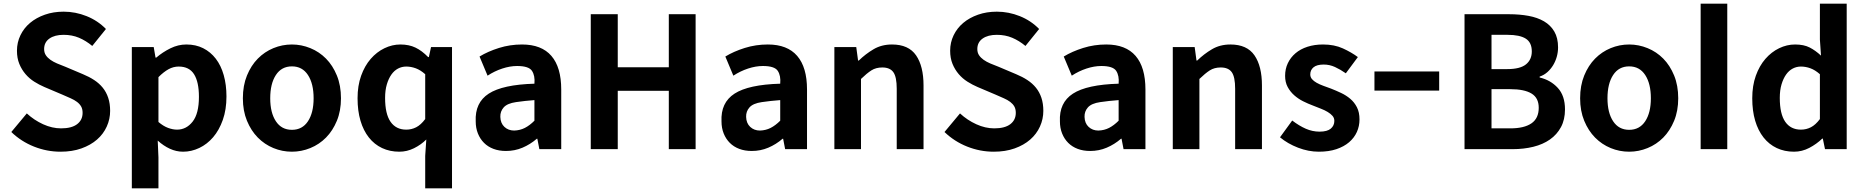

<svg xmlns="http://www.w3.org/2000/svg" viewBox="-20 -818 10227 1053"><path d="M312 14Q237 14 166.5 -14Q96 -42 42 -94L127 -196Q167 -159 216.5 -136.5Q266 -114 315 -114Q373 -114 403 -137Q433 -160 433 -199Q433 -220 425 -234Q417 -248 402.5 -259Q388 -270 367.5 -279Q347 -288 322 -299L223 -341Q195 -353 168 -370Q141 -387 120 -411.5Q99 -436 86 -467.5Q73 -499 73 -540Q73 -585 92 -624.5Q111 -664 145 -692.5Q179 -721 226 -737.5Q273 -754 329 -754Q394 -754 455 -729.5Q516 -705 561 -659L486 -566Q451 -595 413 -611Q375 -627 329 -627Q280 -627 251 -606.5Q222 -586 222 -549Q222 -529 231.5 -515Q241 -501 256.5 -490Q272 -479 293 -470Q314 -461 338 -452L435 -411Q469 -397 496.5 -379Q524 -361 543.5 -337Q563 -313 573.5 -281.5Q584 -250 584 -210Q584 -165 565.5 -124Q547 -83 512 -52.5Q477 -22 426.5 -4Q376 14 312 14Z M703 -560H823L833 -502H837Q872 -532 914.5 -553Q957 -574 1002 -574Q1054 -574 1094.5 -553.5Q1135 -533 1163.5 -496Q1192 -459 1207 -406Q1222 -353 1222 -289Q1222 -217 1202 -160.5Q1182 -104 1149 -65.5Q1116 -27 1073 -6.5Q1030 14 984 14Q947 14 912 -2Q877 -18 845 -47L849 45V215H703ZM951 -107Q1002 -107 1036.5 -151Q1071 -195 1071 -287Q1071 -368 1044.5 -410.5Q1018 -453 960 -453Q931 -453 904.5 -438.5Q878 -424 849 -395V-149Q876 -126 902 -116.5Q928 -107 951 -107Z M1581 14Q1528 14 1479.5 -6Q1431 -26 1394 -63.5Q1357 -101 1334.5 -155.5Q1312 -210 1312 -279Q1312 -349 1334.5 -404Q1357 -459 1394 -496.5Q1431 -534 1479.5 -554Q1528 -574 1581 -574Q1633 -574 1682 -554Q1731 -534 1768 -496.5Q1805 -459 1827.5 -404Q1850 -349 1850 -279Q1850 -210 1827.5 -155.5Q1805 -101 1768 -63.5Q1731 -26 1682 -6Q1633 14 1581 14ZM1581 -106Q1638 -106 1669 -153Q1700 -200 1700 -279Q1700 -359 1669 -406.5Q1638 -454 1581 -454Q1524 -454 1493 -406.5Q1462 -359 1462 -279Q1462 -200 1493 -153Q1524 -106 1581 -106Z M2312 37 2318 -53Q2289 -24 2250.5 -5Q2212 14 2170 14Q2118 14 2075.5 -6Q2033 -26 2003 -64Q1973 -102 1957 -156Q1941 -210 1941 -279Q1941 -348 1960.5 -402.5Q1980 -457 2013 -495Q2046 -533 2088.5 -553.5Q2131 -574 2176 -574Q2223 -574 2258.5 -557Q2294 -540 2328 -505H2332L2344 -560H2459V215H2312ZM2208 -107Q2237 -107 2262.5 -120Q2288 -133 2312 -165V-411Q2286 -434 2260 -443.5Q2234 -453 2208 -453Q2184 -453 2163 -442Q2142 -431 2126.5 -409Q2111 -387 2101.5 -355Q2092 -323 2092 -281Q2092 -193 2122 -150Q2152 -107 2208 -107Z M2755 10Q2717 10 2686.5 -1.5Q2656 -13 2634.5 -34.5Q2613 -56 2601 -86Q2589 -116 2589 -152Q2584 -255 2660.5 -304.5Q2737 -354 2911 -359Q2915 -403 2897.5 -429.5Q2880 -456 2816 -456Q2777 -456 2734.5 -442Q2692 -428 2654 -403L2610 -508Q2656 -536 2716.5 -555Q2777 -574 2843 -574Q2950 -574 3004 -511.5Q3058 -449 3058 -327V0H2938L2927 -57H2924Q2888 -26 2845.5 -8Q2803 10 2755 10ZM2800 -102Q2832 -103 2858.5 -116.5Q2885 -130 2911 -156V-269Q2858 -265 2810 -258Q2762 -251 2742.5 -229Q2723 -207 2724 -177Q2725 -142 2746.5 -122Q2768 -102 2800 -102Z M3220 -740H3368V-449H3648V-740H3795V0H3648V-320H3368V0H3220Z M4103 10Q4065 10 4034.5 -1.5Q4004 -13 3982.5 -34.5Q3961 -56 3949 -86Q3937 -116 3937 -152Q3932 -255 4008.5 -304.5Q4085 -354 4259 -359Q4263 -403 4245.5 -429.5Q4228 -456 4164 -456Q4125 -456 4082.5 -442Q4040 -428 4002 -403L3958 -508Q4004 -536 4064.5 -555Q4125 -574 4191 -574Q4298 -574 4352 -511.5Q4406 -449 4406 -327V0H4286L4275 -57H4272Q4236 -26 4193.5 -8Q4151 10 4103 10ZM4148 -102Q4180 -103 4206.5 -116.5Q4233 -130 4259 -156V-269Q4206 -265 4158 -258Q4110 -251 4090.5 -229Q4071 -207 4072 -177Q4073 -142 4094.5 -122Q4116 -102 4148 -102Z M4556 -560H4676L4686 -486H4690Q4727 -522 4771 -548Q4815 -574 4872 -574Q4963 -574 5004 -514.5Q5045 -455 5045 -349V0H4898V-331Q4898 -396 4879.5 -422Q4861 -448 4819 -448Q4784 -448 4759 -432Q4734 -416 4702 -385V0H4556Z M5430 14Q5355 14 5284.5 -14Q5214 -42 5160 -94L5245 -196Q5285 -159 5334.5 -136.5Q5384 -114 5433 -114Q5491 -114 5521 -137Q5551 -160 5551 -199Q5551 -220 5543 -234Q5535 -248 5520.5 -259Q5506 -270 5485.5 -279Q5465 -288 5440 -299L5341 -341Q5313 -353 5286 -370Q5259 -387 5238 -411.5Q5217 -436 5204 -467.5Q5191 -499 5191 -540Q5191 -585 5210 -624.5Q5229 -664 5263 -692.5Q5297 -721 5344 -737.5Q5391 -754 5447 -754Q5512 -754 5573 -729.5Q5634 -705 5679 -659L5604 -566Q5569 -595 5531 -611Q5493 -627 5447 -627Q5398 -627 5369 -606.5Q5340 -586 5340 -549Q5340 -529 5349.5 -515Q5359 -501 5374.5 -490Q5390 -479 5411 -470Q5432 -461 5456 -452L5553 -411Q5587 -397 5614.5 -379Q5642 -361 5661.5 -337Q5681 -313 5691.5 -281.5Q5702 -250 5702 -210Q5702 -165 5683.5 -124Q5665 -83 5630 -52.5Q5595 -22 5544.5 -4Q5494 14 5430 14Z M5959 10Q5921 10 5890.5 -1.5Q5860 -13 5838.5 -34.5Q5817 -56 5805 -86Q5793 -116 5793 -152Q5788 -255 5864.5 -304.5Q5941 -354 6115 -359Q6119 -403 6101.5 -429.5Q6084 -456 6020 -456Q5981 -456 5938.5 -442Q5896 -428 5858 -403L5814 -508Q5860 -536 5920.5 -555Q5981 -574 6047 -574Q6154 -574 6208 -511.5Q6262 -449 6262 -327V0H6142L6131 -57H6128Q6092 -26 6049.5 -8Q6007 10 5959 10ZM6004 -102Q6036 -103 6062.5 -116.5Q6089 -130 6115 -156V-269Q6062 -265 6014 -258Q5966 -251 5946.5 -229Q5927 -207 5928 -177Q5929 -142 5950.5 -122Q5972 -102 6004 -102Z M6412 -560H6532L6542 -486H6546Q6583 -522 6627 -548Q6671 -574 6728 -574Q6819 -574 6860 -514.5Q6901 -455 6901 -349V0H6754V-331Q6754 -396 6735.5 -422Q6717 -448 6675 -448Q6640 -448 6615 -432Q6590 -416 6558 -385V0H6412Z M7213 14Q7156 14 7099 -8Q7042 -30 7000 -65L7067 -157Q7105 -128 7141.5 -112Q7178 -96 7217 -96Q7259 -96 7278.5 -112.5Q7298 -129 7298 -155Q7298 -171 7288 -182.5Q7278 -194 7261.5 -204Q7245 -214 7224 -222Q7203 -230 7181 -239Q7154 -249 7127 -262.5Q7100 -276 7078 -295.5Q7056 -315 7042 -341Q7028 -367 7028 -402Q7028 -440 7043 -471.5Q7058 -503 7085 -526Q7112 -549 7150.5 -561.5Q7189 -574 7236 -574Q7298 -574 7345 -552.5Q7392 -531 7427 -505L7361 -416Q7331 -437 7301.5 -450.5Q7272 -464 7240 -464Q7202 -464 7184 -449Q7166 -434 7166 -410Q7166 -395 7175.5 -384Q7185 -373 7201 -364Q7217 -355 7237.5 -347.5Q7258 -340 7280 -332Q7308 -321 7335.5 -308Q7363 -295 7385.5 -276Q7408 -257 7422 -229.5Q7436 -202 7436 -163Q7436 -126 7421.5 -94Q7407 -62 7379 -38Q7351 -14 7309.5 0Q7268 14 7213 14Z M7518 -426H7873V-321H7518Z M8012 -740H8257Q8314 -740 8363 -731Q8412 -722 8448 -701Q8484 -680 8504.5 -645Q8525 -610 8525 -558Q8525 -532 8518 -507Q8511 -482 8498 -460.5Q8485 -439 8466.5 -422.5Q8448 -406 8424 -398V-393Q8484 -379 8523.5 -336Q8563 -293 8563 -218Q8563 -162 8541 -121Q8519 -80 8480.5 -53Q8442 -26 8389.5 -13Q8337 0 8276 0H8012ZM8246 -439Q8317 -439 8349 -465Q8381 -491 8381 -536Q8381 -585 8348 -606Q8315 -627 8248 -627H8160V-439ZM8263 -114Q8339 -114 8379 -141.5Q8419 -169 8419 -227Q8419 -281 8379.5 -305Q8340 -329 8263 -329H8160V-114Z M8915 14Q8862 14 8813.5 -6Q8765 -26 8728 -63.5Q8691 -101 8668.5 -155.5Q8646 -210 8646 -279Q8646 -349 8668.5 -404Q8691 -459 8728 -496.5Q8765 -534 8813.5 -554Q8862 -574 8915 -574Q8967 -574 9016 -554Q9065 -534 9102 -496.5Q9139 -459 9161.5 -404Q9184 -349 9184 -279Q9184 -210 9161.5 -155.5Q9139 -101 9102 -63.5Q9065 -26 9016 -6Q8967 14 8915 14ZM8915 -106Q8972 -106 9003 -153Q9034 -200 9034 -279Q9034 -359 9003 -406.5Q8972 -454 8915 -454Q8858 -454 8827 -406.5Q8796 -359 8796 -279Q8796 -200 8827 -153Q8858 -106 8915 -106Z M9307 0V-798H9453V0Z M9819 14Q9767 14 9724.5 -6Q9682 -26 9652 -64Q9622 -102 9606 -156Q9590 -210 9590 -279Q9590 -348 9609.5 -402.5Q9629 -457 9662 -495Q9695 -533 9737.5 -553.5Q9780 -574 9825 -574Q9873 -574 9905 -557.5Q9937 -541 9967 -513L9961 -601V-798H10108V0H9989L9977 -58H9974Q9943 -28 9903 -7Q9863 14 9819 14ZM9857 -107Q9886 -107 9911.5 -120Q9937 -133 9961 -165V-411Q9935 -434 9909 -443.5Q9883 -453 9857 -453Q9833 -453 9812 -442Q9791 -431 9775.5 -409Q9760 -387 9750.5 -355Q9741 -323 9741 -281Q9741 -193 9771 -150Q9801 -107 9857 -107Z"/></svg>

Font: SpoqaHanSans-Bold
Style: Regular
Weight: 700
Designer: [Spoqa Han Sans] Dong-huui Kim \uAE40 \uB3D9 \uD718   [Noto Sans] Ryoko NISHIZUKA \u897F \u585A \u6DBC \u5B50  (kana & i
Foundry: Spoqa (http://www.spoqa-han-sans.com)
Version: Version 2.000